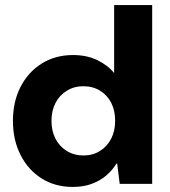

<svg xmlns="http://www.w3.org/2000/svg" viewBox="-20 -725 670 757"><path d="M266 12Q197 12 144 -21.5Q91 -55 61 -114Q31 -173 31 -248Q31 -324 61 -382.5Q91 -441 144.5 -474.5Q198 -508 268 -508Q322 -508 363.5 -488Q405 -468 430 -437V-705H580V0H452L442 -80H439Q422 -52 397 -31.5Q372 -11 340 0.5Q308 12 266 12ZM309 -112Q346 -112 374.5 -130Q403 -148 418.5 -178.5Q434 -209 434 -249Q434 -289 418.5 -319.5Q403 -350 374.5 -367.5Q346 -385 308 -385Q272 -385 243 -367Q214 -349 198.5 -318.5Q183 -288 183 -249Q183 -209 198.5 -178.5Q214 -148 243 -130Q272 -112 309 -112Z"/></svg>

Font: DM Sans 36pt Black
Style: Regular
Weight: 900
Designer: Colophon Foundry, Jonny Pinhorn
Foundry: Colophon Foundry
Version: Version 4.004;gftools[0.9.30]